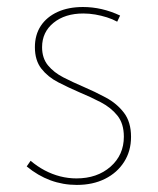

<svg xmlns="http://www.w3.org/2000/svg" viewBox="-20 -518 450 548"><path d="M56.2 -43 67.4 -59.1Q86.4 -43 107.7 -31.7Q128.9 -20.5 151.9 -14.6Q174.8 -8.8 198.2 -8.8Q257.3 -8.8 295.4 -42.2Q333.5 -75.7 333.5 -127.9Q333.5 -165 315.2 -188Q296.9 -210.9 267.8 -226.1Q238.8 -241.2 207 -254.4Q175.3 -268.1 146 -283.2Q116.7 -298.3 98.1 -322Q79.6 -345.7 79.6 -383.3Q79.6 -418.5 96.4 -444.1Q113.3 -469.7 144.3 -483.9Q175.3 -498 216.8 -498Q271 -498 322.8 -473.6L314.5 -456.1Q301.3 -463.4 285.2 -468.5Q269 -473.6 251.7 -476.6Q234.4 -479.5 217.8 -479.5Q165.5 -479.5 132.8 -452.9Q100.1 -426.3 100.1 -383.3Q100.1 -352.1 116.9 -331.5Q133.8 -311 160.9 -297.1Q188 -283.2 217.8 -270.5Q251 -256.3 282.2 -239.5Q313.5 -222.7 333.7 -196.3Q354 -169.9 354 -127.4Q354 -86.9 334.2 -55.9Q314.5 -24.9 279.8 -7.6Q245.1 9.8 199.2 9.8Q120.1 9.8 56.2 -43Z"/></svg>

Font: Kumbh Sans Thin
Style: Regular
Weight: 250
Version: Version 1.004